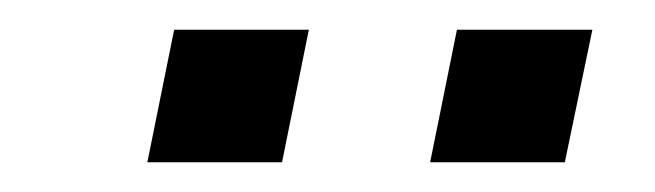

<svg xmlns="http://www.w3.org/2000/svg" viewBox="-20 -700 440 129"><path d="M79 -591 97 -680H187.5L169.5 -591ZM269 -591 287 -680H378L359.5 -591Z"/></svg>

Font: Cabin
Style: Bold Italic
Weight: 700
Width: 4
Italic angle: -10°
Designer: Pablo Impallari
Foundry: Pablo Impallari. http://www.impallari.com Igino Marini. http://www.ikern.com
Version: Version 3.001